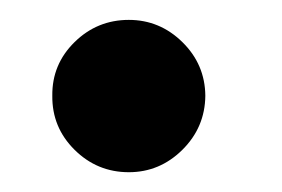

<svg xmlns="http://www.w3.org/2000/svg" viewBox="-20 -168 288 196"><path d="M111.5 7.8Q79.2 7.8 56.1 -15.1Q33 -38 33.4 -70.3Q33 -102.3 56.1 -125Q79.2 -147.7 111.5 -147.7Q143.1 -147.7 166.2 -125Q189.3 -102.3 189.6 -70.3Q189.3 -38 166.2 -15.1Q143.1 7.8 111.5 7.8Z"/></svg>

Font: Inter Zeller Semi Bold
Style: Regular
Weight: 600
Designer: Rasmus Andersson; Joe Bland
Foundry: zeller
Version: Version 3.015;git-dec3a8cb1